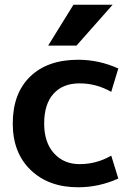

<svg xmlns="http://www.w3.org/2000/svg" viewBox="-20 -783 580 813"><path d="M291 -763H457L304 -590H184ZM451 -124 481 -27Q399 10 311 10Q186 10 110 -63Q34 -136 34 -260Q34 -387 107.5 -458.5Q181 -530 311 -530Q399 -530 481 -493L451 -394Q388 -430 317 -430Q246 -430 206.5 -386Q167 -342 167 -260Q167 -180 208.5 -134Q250 -88 317 -88Q389 -88 451 -124Z"/></svg>

Font: Mplus 1p Bold
Style: Bold
Weight: 700
Version: Version 1.061